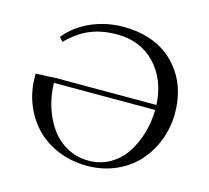

<svg xmlns="http://www.w3.org/2000/svg" viewBox="-103 -832 1045 960"><g transform="rotate(15 419.0 -351.5)"><path d="M58.1 -354V-371.1L158.2 -376H682.1Q674.8 -506.8 598.4 -586.4Q522 -666 400.9 -666Q324.7 -666 264.2 -641.4Q203.6 -616.7 146 -559.1L127.9 -580.1Q178.2 -642.6 256.6 -676.8Q335 -710.9 423.8 -710.9Q493.7 -710.9 552.2 -692.6Q610.8 -674.3 652.8 -641.8Q694.8 -609.4 724.4 -565.2Q753.9 -521 768.1 -469Q782.2 -417 782.2 -359.9Q782.2 -286.6 756.8 -220Q731.4 -153.3 686 -102.8Q640.6 -52.2 572.8 -22.2Q504.9 7.8 424.8 7.8Q342.8 7.8 273.2 -21.2Q203.6 -50.3 157 -99.6Q110.4 -148.9 84.2 -214.8Q58.1 -280.8 58.1 -354ZM158.2 -350.1Q159.2 -286.1 177.7 -227.3Q196.3 -168.5 229.2 -121.8Q262.2 -75.2 313 -47.1Q363.8 -19 424.8 -19Q485.4 -19 534.7 -47.1Q584 -75.2 615.2 -122.1Q646.5 -168.9 663.8 -227.5Q681.2 -286.1 682.1 -350.1Z"/></g></svg>

Font: Dehuti Alt
Style: Bold
Weight: 700
Version: Version 1.2